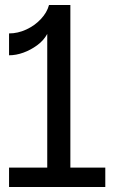

<svg xmlns="http://www.w3.org/2000/svg" viewBox="-20 -744 455 764"><path d="M16 0V-77H168V-609Q154 -583 128 -564Q102 -545 73 -534.5Q44 -524 16 -524V-611Q51 -611 84.5 -626.5Q118 -642 142.5 -668Q167 -694 175 -724H260V-77H399V0Z"/></svg>

Font: Parkinsans Light
Style: Regular
Weight: 400
Version: Version 1.000